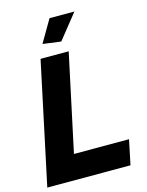

<svg xmlns="http://www.w3.org/2000/svg" viewBox="-134 -1000 830 1081"><g transform="rotate(-15 281.5 -459.0)"><path d="M293 -774 187 -788 263 -918H408ZM155 -710H319L198 -144H519L489 0H4Z"/></g></svg>

Font: Raleway-v4020 ExtraBold
Style: Italic
Weight: 800
Italic angle: -12°
Designer: Matt McInerney, Pablo Impallari, Rodrigo Fuenzalida
Foundry: Matt McInerney, Pablo Impallari, Rodrigo Fuenzalida
Version: Version 4.020;PS 004.020;hotconv 1.0.88;makeotf.lib2.5.64775